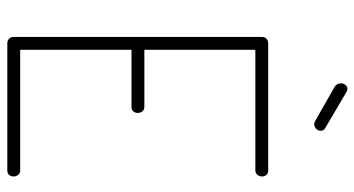

<svg xmlns="http://www.w3.org/2000/svg" viewBox="-248 -746 993 538"><g transform="rotate(90 249.0 -476.5)"><path d="M101 0Q94 0 88.5 -4.5Q83 -9 83 -18V-713Q83 -722 88.5 -726.5Q94 -731 101 -731H457Q466 -731 470 -725.5Q474 -720 474 -714Q474 -707 469.5 -701Q465 -695 457 -695H119V-384H279Q287 -384 291.5 -378.5Q296 -373 296 -365Q296 -359 292 -353.5Q288 -348 279 -348H119V-36H457Q465 -36 469.5 -30.5Q474 -25 474 -17Q474 -11 470 -5.5Q466 0 457 0ZM327 -860Q325 -860 322.5 -861Q320 -862 318 -863L223 -917Q213 -923 213 -935Q213 -942 217.5 -947.5Q222 -953 229 -953Q232 -953 236 -951L338 -891Q346 -887 346 -878Q346 -871 340.5 -865.5Q335 -860 327 -860Z"/></g></svg>

Font: Dosis ExtraLight ExtraLight
Style: Regular
Weight: 250
Version: Version 3.001; ttfautohint (v1.8.2)